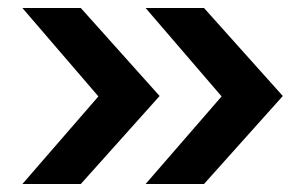

<svg xmlns="http://www.w3.org/2000/svg" viewBox="-20 -549 763 480"><path d="M344 -529H490L687 -309L490 -89H344L534 -308ZM36 -529H182L379 -309L182 -89H36L226 -308Z"/></svg>

Font: Be Vietnam ExtraBold
Style: Regular
Weight: 800
Designer: Gabriel Lam
Foundry: TypeRant
Version: Version 4.000